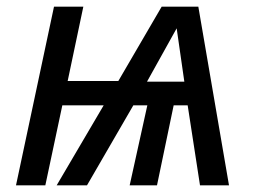

<svg xmlns="http://www.w3.org/2000/svg" viewBox="-20 -556 771 576"><path d="M28 0H116L167 -240H291L150 0H241L380 -240H422L369 0H451L501 -240H543L580 0H667L575 -536H465L335 -313H183L230 -536H142ZM421 -311 510 -471 533 -311Z"/></svg>

Font: BC Sans
Style: Italic
Weight: 400
Italic angle: -12°
Designer: Monotype Design Team
Designer: Province of B.C.
Foundry: Monotype Imaging Inc.
Version: Version 2.000;GOOG;noto-source:20170915:90ef993387c0